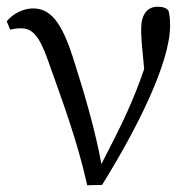

<svg xmlns="http://www.w3.org/2000/svg" viewBox="-20 -548 569 570"><path d="M10 -460C20 -462 30 -464 42 -464C78 -464 97 -439 122 -370C164 -251 208 -136 239 2L283 1C382 -158 485 -359 485 -472C485 -494 483 -505 480 -517C473 -524 465 -528 448 -528C417 -528 399 -505 399 -461C399 -436 402 -402 408 -343C374 -243 337 -169 281 -61C263 -160 232 -267 196 -379C162 -484 129 -523 78 -523C51 -523 20 -509 0 -485Z"/></svg>

Font: Source Han Serif
Style: Regular
Weight: 400
Designer: Ryoko NISHIZUKA 西塚涼子 (kana & ideographs); Frank Grießhammer (Latin, Greek & Cyrillic); Wenlong ZHANG 张文龙 (bopomofo); San
Foundry: Adobe Systems Incorporated
Version: Version 1.001;PS 1.001;hotconv 16.6.54;makeotf.lib2.5.65590